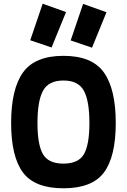

<svg xmlns="http://www.w3.org/2000/svg" viewBox="-20 -1003 684 1035"><path d="M462 -340Q462 -459 432 -514Q402 -569 322 -569Q242 -569 212 -514Q182 -459 182 -340Q182 -223 211.5 -172Q241 -121 322 -121Q403 -121 432.5 -172Q462 -223 462 -340ZM40 -340Q40 -523 104 -612.5Q168 -702 322 -702Q476 -702 540 -612.5Q604 -523 604 -340Q604 -159 540.5 -73.5Q477 12 322 12Q167 12 103.5 -73.5Q40 -159 40 -340ZM361 -785 428 -982 554 -937 476 -746ZM143 -786 210 -983 336 -938 258 -747Z"/></svg>

Font: TitilliumText22L Xb
Style: Bold
Weight: 400
Designer: Campivisivi
Foundry: Campivisivi
Version: 1.000